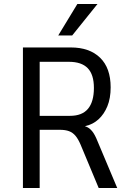

<svg xmlns="http://www.w3.org/2000/svg" viewBox="-20 -943 656 963"><path d="M95 0V-705H335Q429 -705 482 -653.5Q535 -602 535 -505Q535 -450 518.5 -410Q502 -370 474 -344.5Q446 -319 409 -311L407 -309L414 -307Q429 -301 442.5 -284.5Q456 -268 469 -235L568 0H475L384 -218Q372 -246 358.5 -262Q345 -278 326.5 -285Q308 -292 279 -292H179V0ZM179 -362H331Q392 -362 421.5 -397.5Q451 -433 451 -502Q451 -569 420 -601Q389 -633 326 -633H179ZM272 -765 368 -923H469L342 -765Z"/></svg>

Font: Nunito Sans 7pt Condensed
Style: Regular
Weight: 400
Width: 3
Designer: Vernon Adams
Foundry: Vernon Adams
Version: Version 3.101;gftools[0.9.27]